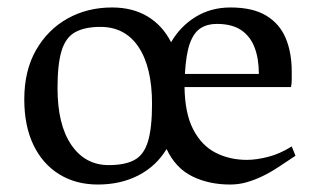

<svg xmlns="http://www.w3.org/2000/svg" viewBox="-20 -482 854 514"><path d="M242 12Q183 12 138.5 -15.5Q94 -43 69.5 -94Q45 -145 45 -216Q45 -293 76.5 -348Q108 -403 161 -432.5Q214 -462 280 -462Q335 -462 375 -438Q415 -414 438 -369Q463 -412 504 -437Q545 -462 597 -462Q657 -462 693 -440Q729 -418 745 -379.5Q761 -341 761 -290Q761 -282 761 -269.5Q761 -257 759 -249H474Q475 -178 497.5 -135Q520 -92 557.5 -73Q595 -54 641 -54Q666 -54 697.5 -62Q729 -70 761 -90L771 -65Q747 -49 725 -34.5Q703 -20 682 -10Q661 0 640 6Q619 12 596 12Q539 12 494.5 -10Q450 -32 426 -83Q398 -37 350.5 -12.5Q303 12 242 12ZM271 -40Q314 -40 339.5 -53.5Q365 -67 376 -103Q387 -139 387 -204Q387 -302 351 -356Q315 -410 249 -410Q207 -410 181.5 -396Q156 -382 145 -346.5Q134 -311 134 -246Q134 -148 171 -94Q208 -40 271 -40ZM475 -284H673Q673 -325 661.5 -355Q650 -385 625.5 -401.5Q601 -418 560 -418Q535 -418 517 -406.5Q499 -395 488.5 -366.5Q478 -338 475 -284Z"/></svg>

Font: Ancizar Serif Light
Style: Regular
Weight: 400
Version: Version 8.100